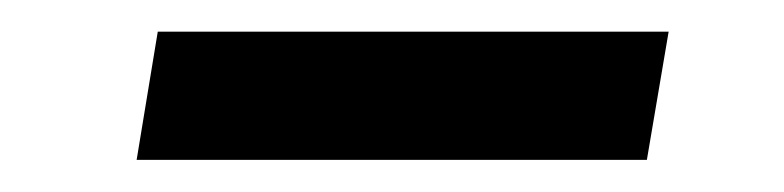

<svg xmlns="http://www.w3.org/2000/svg" viewBox="-20 -366 490 120"><path d="M397.9 -346.2 384.3 -266.1H65.4L78.6 -346.2Z"/></svg>

Font: Inter 20pt
Style: Italic
Weight: 400
Italic angle: -9.3988°
Version: Version 4.001;git-66647c0bb